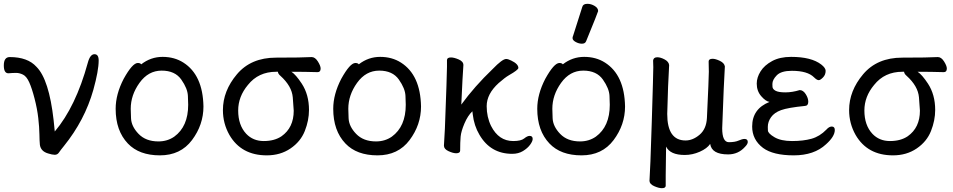

<svg xmlns="http://www.w3.org/2000/svg" viewBox="-37 -790 4993 1006"><path d="M250 21Q237 21 215 14Q177 3 172 -31Q170 -51 169.5 -87Q169 -123 163.5 -171.5Q158 -220 144 -274Q130 -328 116 -359Q102 -390 83.5 -399Q65 -408 48 -408Q29 -408 7 -406Q-17 -406 -17 -447Q-17 -491 14 -491Q108 -491 154 -440Q220 -374 244 -160L250 -101Q360 -231 423 -461Q435 -506 458 -506Q480 -506 480 -473Q480 -420 452 -319Q407 -160 298 -25Q280 -3 272 9Q264 21 250 21Z M793 -49Q840 -49 876 -74Q949 -127 949 -241Q949 -249 947.5 -287.5Q946 -326 913 -373Q880 -420 810 -420Q740 -420 694 -356Q648 -292 648 -220Q648 -214 649.5 -171Q651 -128 689 -88.5Q727 -49 793 -49ZM801 24Q692 24 633 -38Q569 -105 569 -220Q569 -296 611 -377Q657 -460 685 -460Q698 -460 703 -453Q753 -492 815 -492Q877 -492 924 -462Q1026 -397 1029 -232Q1029 -136 969 -56Q909 24 801 24Z M1438 -76Q1502 -121 1502 -210Q1502 -221 1497 -280Q1492 -339 1432 -393Q1420 -403 1419 -414H1410Q1317 -414 1262 -345Q1211 -284 1211 -211Q1211 -134 1253 -89Q1289 -51 1345 -51Q1401 -51 1438 -76ZM1361 24Q1227 24 1165 -83Q1131 -143 1131 -213Q1131 -314 1204.5 -401Q1278 -488 1409 -488Q1545 -488 1596 -491Q1614 -491 1628.5 -468Q1643 -445 1643 -431Q1643 -412 1627 -412Q1560 -414 1490 -414Q1513 -399 1544 -352Q1582 -294 1582 -214Q1582 -159 1560 -103.5Q1538 -48 1485 -12Q1432 24 1361 24Z M1933 -49Q1980 -49 2016 -74Q2089 -127 2089 -241Q2089 -249 2087.5 -287.5Q2086 -326 2053 -373Q2020 -420 1950 -420Q1880 -420 1834 -356Q1788 -292 1788 -220Q1788 -214 1789.5 -171Q1791 -128 1829 -88.5Q1867 -49 1933 -49ZM1941 24Q1832 24 1773 -38Q1709 -105 1709 -220Q1709 -296 1751 -377Q1797 -460 1825 -460Q1838 -460 1843 -453Q1893 -492 1955 -492Q2017 -492 2064 -462Q2166 -397 2169 -232Q2169 -136 2109 -56Q2049 24 1941 24Z M2647 16Q2533 16 2475 -84Q2447 -131 2440 -191L2438 -207Q2414 -184 2396.5 -143Q2379 -102 2376.5 -74Q2374 -46 2374 -1Q2374 13 2353 13Q2337 13 2313 2Q2289 -9 2289 -27L2294 -115Q2305 -403 2305 -440V-475Q2305 -489 2326 -489Q2342 -489 2366.5 -478.5Q2391 -468 2391 -449Q2387 -398 2380 -242Q2449 -337 2544 -428Q2595 -481 2615 -481Q2625 -481 2641 -473Q2679 -455 2679 -434Q2679 -424 2630 -396Q2609 -384 2576 -355Q2513 -298 2513 -234Q2513 -177 2536 -130Q2576 -51 2652 -51Q2693 -51 2709.5 -64.5Q2726 -78 2738 -78Q2754 -78 2754 -62Q2754 -50 2740.5 -31.5Q2727 -13 2703 1.5Q2679 16 2647 16Z M3002 -49Q3049 -49 3085 -74Q3158 -127 3158 -241Q3158 -249 3156.5 -287.5Q3155 -326 3122 -373Q3089 -420 3019 -420Q2949 -420 2903 -356Q2857 -292 2857 -220Q2857 -214 2858.5 -171Q2860 -128 2898 -88.5Q2936 -49 3002 -49ZM3010 24Q2901 24 2842 -38Q2778 -105 2778 -220Q2778 -296 2820 -377Q2866 -460 2894 -460Q2907 -460 2912 -453Q2962 -492 3024 -492Q3086 -492 3133 -462Q3235 -397 3238 -232Q3238 -136 3178 -56Q3118 24 3010 24ZM3012 -561Q2996 -561 2979.5 -570Q2963 -579 2963 -590Q2963 -598 2965 -600L3014 -754Q3018 -770 3041 -770Q3060 -770 3078.5 -759Q3097 -748 3097 -732Q3097 -728 3034 -574Q3029 -561 3012 -561Z M3431 196Q3415 196 3391 185.5Q3367 175 3366 158Q3370 108 3378 -150Q3386 -408 3386 -438L3385 -473Q3387 -490 3407 -490Q3424 -490 3445.5 -478.5Q3467 -467 3469 -449Q3469 -433 3467 -407Q3464 -373 3459 -193Q3459 -54 3555 -54Q3593 -54 3628.5 -84Q3664 -114 3667 -172Q3677 -384 3677 -414L3676 -468Q3676 -482 3697 -482Q3712 -482 3735 -471Q3758 -460 3761 -442Q3756 -367 3747 -118Q3747 -45 3782 -45Q3814 -45 3833 -53.5Q3852 -62 3864 -62Q3881 -62 3881 -46Q3881 -35 3866 -20Q3831 19 3778 19Q3692 19 3684 -36Q3668 -12 3629.5 5Q3591 22 3551 22Q3474 22 3453 -22L3451 130V183Q3451 196 3431 196Z M4122 24Q4014 24 3961 -15Q3904 -58 3904 -127Q3904 -220 3995 -256Q3975 -259 3951.5 -286Q3928 -313 3928 -352Q3928 -384 3948 -416Q3968 -448 4008.5 -470Q4049 -492 4108 -492Q4214 -492 4266 -452Q4289 -434 4289 -419Q4289 -398 4275 -384Q4261 -370 4253 -370Q4243 -370 4228 -385Q4194 -419 4112 -419Q4056 -419 4033 -395.5Q4010 -372 4010 -350Q4010 -348 4010.5 -335.5Q4011 -323 4026.5 -314.5Q4042 -306 4078 -306Q4114 -306 4153 -318Q4171 -318 4184.5 -297Q4198 -276 4198 -257Q4198 -236 4181 -235Q4091 -226 4055.5 -213Q4020 -200 4003 -176Q3986 -152 3986 -125Q3986 -122 3986.5 -106.5Q3987 -91 4021 -71Q4055 -51 4113 -51Q4172 -51 4215 -63Q4258 -75 4293 -111Q4307 -127 4321 -127Q4337 -127 4337 -109Q4337 -75 4291 -34Q4229 24 4122 24Z M4719 -76Q4783 -121 4783 -210Q4783 -221 4778 -280Q4773 -339 4713 -393Q4701 -403 4700 -414H4691Q4598 -414 4543 -345Q4492 -284 4492 -211Q4492 -134 4534 -89Q4570 -51 4626 -51Q4682 -51 4719 -76ZM4642 24Q4508 24 4446 -83Q4412 -143 4412 -213Q4412 -314 4485.5 -401Q4559 -488 4690 -488Q4826 -488 4877 -491Q4895 -491 4909.5 -468Q4924 -445 4924 -431Q4924 -412 4908 -412Q4841 -414 4771 -414Q4794 -399 4825 -352Q4863 -294 4863 -214Q4863 -159 4841 -103.5Q4819 -48 4766 -12Q4713 24 4642 24Z"/></svg>

Font: LXGW WenKai Lite
Style: Bold
Weight: 700
Designer: LXGW / Fontworks Inc.
Foundry: LXGW / Fontworks Inc.
Version: Version 1.330;April 28, 2024